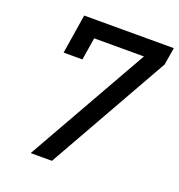

<svg xmlns="http://www.w3.org/2000/svg" viewBox="-132 -840 885 950"><g transform="rotate(20 311.0 -365.0)"><path d="M134 0 497 -641H235L216 -523H117L150 -730H622L607 -639L246 0Z"/></g></svg>

Font: JetBrains Mono NL Medium
Style: Italic
Weight: 500
Italic angle: -9°
Monospace: yes
Designer: Philipp Nurullin, Konstantin Bulenkov
Foundry: JetBrains
Version: Version 2.305; ttfautohint (v1.8.4.7-5d5b)